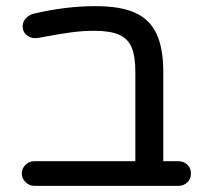

<svg xmlns="http://www.w3.org/2000/svg" viewBox="-20 -603 666 624"><path d="M600.6 -39.1Q600.6 -21.5 588.9 -10.3Q577.1 1 559.6 1H90.8Q75.2 1 63 -11.2Q50.8 -23.4 50.8 -39.1Q50.8 -55.7 63 -67.4Q75.2 -79.1 90.8 -79.1H419.9V-368.2Q419.9 -421.9 407.2 -450.2Q395.5 -477.5 366.7 -490.2Q337.9 -502.9 286.1 -502.9Q250 -502.9 212.4 -498Q174.8 -493.2 102.5 -479.5Q84 -476.6 68.8 -487.3Q53.7 -498 53.7 -517.6Q53.7 -532.2 64 -543.5Q74.2 -554.7 89.8 -558.6Q193.4 -583 290 -583Q372.1 -583 418.9 -561.5Q466.8 -540 488.8 -493.2Q510.7 -446.3 510.7 -368.2V-79.1H559.6Q577.1 -79.1 588.9 -67.9Q600.6 -56.6 600.6 -39.1Z"/></svg>

Font: jf-openhuninn-1.0
Style: Regular
Weight: 400
Designer: [Kosugi Maru]
      Designed by Motoya company      

      [Varela Round]
      Joe Prince(Latin component); Avraham Co
Foundry: justfont CO.,LTD.
Version: 1.0